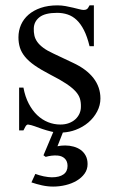

<svg xmlns="http://www.w3.org/2000/svg" viewBox="-20 -480 430 716"><path d="M306.6 131.8Q306.6 151.9 295.4 167.5Q284.2 183.1 266.1 193.8Q248 204.6 224.9 210.2Q201.7 215.8 178.2 215.8Q157.7 215.8 136.7 211.2Q115.7 206.5 97.2 200.2L111.8 168.5Q118.2 170.9 126.2 173.3Q134.3 175.8 142.8 177.5Q151.4 179.2 159.2 180.2Q167 181.2 173.3 181.2Q201.2 181.2 216.6 170.4Q231.9 159.7 231.9 138.7Q231.9 121.6 221.9 111.6Q211.9 101.6 195.3 100.1Q183.6 99.1 171.9 100.6Q160.2 102.1 150.4 105L142.1 99.1L178.7 12.2L169.9 10.3Q153.3 6.3 137.9 1Q122.6 -4.4 109.1 -9.3Q95.7 -14.2 84.5 -15.6Q79.1 -15.6 74.7 -7.8Q70.3 0 67.4 6.3H51.3V-153.3H67.4Q73.7 -119.1 87.2 -93.5Q100.6 -67.9 118.9 -50.5Q137.2 -33.2 159.2 -24.4Q181.2 -15.6 205.1 -15.6Q223.1 -15.6 237.3 -21Q251.5 -26.4 261.2 -35.4Q271 -44.4 276.4 -56.4Q281.7 -68.4 281.7 -81.5Q282.2 -98.1 278.1 -112.1Q273.9 -126 261.7 -139.4Q249.5 -152.8 227.3 -167.7Q205.1 -182.6 168.5 -201.2Q132.8 -219.7 109.6 -235.8Q86.4 -252 73 -268.6Q59.6 -285.2 54.2 -302.7Q48.8 -320.3 48.8 -340.8Q48.8 -365.7 58.3 -387.5Q67.9 -409.2 86.4 -425.3Q105 -441.4 132.1 -450.7Q159.2 -460 194.3 -460Q209.5 -460 224.4 -457.3Q239.3 -454.6 252.4 -451.4Q265.6 -448.2 275.9 -445.6Q286.1 -442.9 292 -442.9Q298.8 -442.9 303.5 -445.6Q308.1 -448.2 314 -460H330.1V-307.6H314Q305.2 -343.8 293 -367.7Q280.8 -391.6 265.6 -405.8Q250.5 -419.9 232.2 -426Q213.9 -432.1 192.9 -432.1Q147.9 -432.1 127.2 -415.8Q106.4 -399.4 106 -373.5Q105.5 -360.4 108.2 -347.9Q110.8 -335.4 118.9 -324Q127 -312.5 141.4 -301.8Q155.8 -291 179.2 -280.3L251.5 -246.1Q302.2 -222.7 328.4 -189Q354.5 -155.3 354.5 -112.8Q354.5 -87.4 342.3 -64.2Q330.1 -41 309.6 -23.4Q289.1 -5.9 261.7 4.4Q239.3 12.7 214.4 14.2L194.3 65.4Q207.5 62.5 223.1 62.5Q239.3 62.5 254.4 66.7Q269.5 70.8 281 79.1Q292.5 87.4 299.6 100.6Q306.6 113.8 306.6 131.8Z"/></svg>

Font: Doulos SIL Phon
Style: Regular
Weight: 400
Designer: Walt Agee, Victor Gaultney, Peter Martin, Debbi Hosken, Becca Hirsbrunner
Foundry: SIL International
Version: Version 5.000